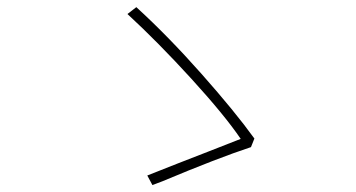

<svg xmlns="http://www.w3.org/2000/svg" viewBox="-20 -622 1017 548"><path d="M443.4 -104.5Q429.7 -99.6 415 -93.8L400.4 -121.1Q486.3 -155.3 572.3 -188.5L667 -225.6Q622.1 -292 526.9 -396.5Q431.6 -501 343.8 -582L369.1 -601.6Q460 -518.6 555.2 -411.1Q650.4 -303.7 706.1 -226.6L696.3 -202.1Q601.6 -170.9 443.4 -104.5Z"/></svg>

Font: Min Sans VF VF
Style: Regular
Weight: 400
Designer: Jinseong-Kim, NotoSansCJK, Nunito
Foundry: Jinseong-Kim
Version: Version 1.420;Glyphs 3.1.2 (3151)